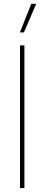

<svg xmlns="http://www.w3.org/2000/svg" viewBox="-20 -959 227 979"><path d="M104.5 -727.5H82V0H104.5ZM81.5 -793.9H102.1L164.6 -939.5H139.6Z"/></svg>

Font: Raveo Display Display Thin
Style: Regular
Weight: 100
Designer: Jakub Foglar, Rasmus Andersson (Inter)
Foundry: Jakubfoglar.com
Version: Version 1.100;Glyphs 3.2.3 (3260)